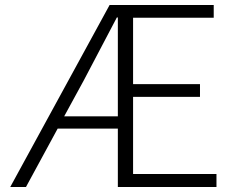

<svg xmlns="http://www.w3.org/2000/svg" viewBox="-20 -749 939 769"><path d="M237 -283 315 -426C360 -512 405 -597 448 -679H452V-283ZM513 -52V-361H781V-412H513V-678H836V-729H419L21 0H84L211 -234H452V0H847V-52Z"/></svg>

Font: Source Han Sans SC Light
Style: Regular
Weight: 300
Designer: Ryoko NISHIZUKA (kana & ideographs); Paul D. Hunt (Latin, Greek & Cyrillic); Wenlong ZHANG (bopomofo); Sandoll Communica
Foundry: Adobe Systems Incorporated
Version: Version 1.004;PS 1.004;hotconv 1.0.82;makeotf.lib2.5.63406